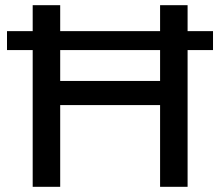

<svg xmlns="http://www.w3.org/2000/svg" viewBox="-20 -720 849 740"><path d="M7 -527V-600H801V-527ZM106 0V-700H212V-408H597V-700H703V0H597V-315H212V0Z"/></svg>

Font: REM
Style: Regular
Weight: 400
Designer: Octavio Pardo
Foundry: Ashler Design
Version: Version 1.005;gftools[0.9.28]